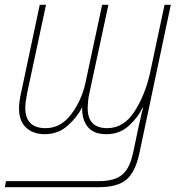

<svg xmlns="http://www.w3.org/2000/svg" viewBox="-43 -547 758 797"><path d="M-23 230H367Q446 230 483 197.5Q520 165 536 87L666 -527H640L580 -245Q560 -154 515.5 -84.5Q471 -15 402 -15Q321 -15 321 -98Q321 -109 322.5 -126Q324 -143 328 -160L407 -527H381L311 -200Q295 -129 252 -72Q209 -15 146 -15Q62 -15 62 -100Q62 -122 70 -162L148 -527H122L45 -164Q36 -126 36 -97Q36 -44 65.5 -17Q95 10 142 10Q198 10 237.5 -25Q277 -60 297 -100H298Q297 -50 321.5 -20Q346 10 398 10Q454 10 492 -25Q530 -60 549 -100H551Q545 -78 540.5 -56.5Q536 -35 531 -15L510 85Q496 152 464 178.5Q432 205 366 205H-18Z"/></svg>

Font: Noto Sans UI SemiCondensed Thin
Style: Italic
Weight: 250
Width: 4
Italic angle: -12°
Designer: Monotype Design Team
Foundry: Monotype Imaging Inc.
Version: Version 1.901